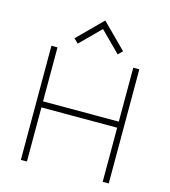

<svg xmlns="http://www.w3.org/2000/svg" viewBox="-131 -1027 1002 1131"><g transform="rotate(15 370.0 -461.0)"><path d="M222 -774 370 -922 518 -774 492 -748 370 -870 248 -748ZM638 -696V0H601V-330H139V0H102V-696H139V-367H601V-696Z"/></g></svg>

Font: Major Mono Display
Style: Regular
Weight: 400
Designer: Emre Parlak
Foundry: Emre Parlak
Version: Version 2.000; ttfautohint (v1.8) -l 8 -r 50 -G 200 -x 14 -D